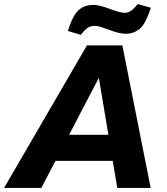

<svg xmlns="http://www.w3.org/2000/svg" viewBox="-58 -923 821 943"><path d="M-38 0 369 -700H543L682 0H518L428 -538H426L145 0ZM161 -133 187 -261H560L534 -133ZM339 -752 275 -771 287 -804Q305 -854 332 -876.5Q359 -899 401 -899Q418 -899 439.5 -893Q461 -887 488 -877Q512 -868 528.5 -864Q545 -860 555 -860Q567 -860 578 -865.5Q589 -871 602 -884L618 -903L683 -885L671 -852Q650 -796 622 -776.5Q594 -757 560 -757Q542 -757 519.5 -763Q497 -769 468 -780Q450 -787 435 -791.5Q420 -796 408 -796Q392 -796 380 -790.5Q368 -785 355 -771Z"/></svg>

Font: REM SemiBold
Style: Italic
Weight: 600
Italic angle: -11°
Designer: Octavio Pardo
Foundry: Ashler Design
Version: Version 1.005;gftools[0.9.28]